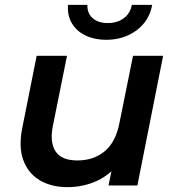

<svg xmlns="http://www.w3.org/2000/svg" viewBox="-20 -764 721 791"><path d="M258 7Q191 7 143.5 -21.5Q96 -50 76 -104.5Q56 -159 72 -238L131 -534H256L197 -241Q185 -176 209.5 -139.5Q234 -103 299 -103Q366 -103 411.5 -141Q457 -179 472 -257L528 -534H652L546 0H427L439 -58Q413 -35 382 -20Q324 7 258 7ZM417 -600Q370 -600 333 -617.5Q296 -635 276.5 -667.5Q257 -700 260 -744H340Q339 -709 362 -689Q385 -669 424 -669Q463 -669 490 -689Q517 -709 523 -744H607Q595 -678 542.5 -639Q490 -600 417 -600Z"/></svg>

Font: Montserrat Thin SemiBold
Style: Italic
Weight: 600
Italic angle: -11.3°
Version: Version 9.000